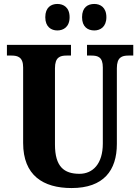

<svg xmlns="http://www.w3.org/2000/svg" viewBox="-20 -941 708 971"><path d="M457 -787C487 -787 518 -805 518 -854C518 -904 487 -921 457 -921C424 -921 395 -904 395 -854C395 -805 424 -787 457 -787ZM270 -787C301 -787 332 -805 332 -854C332 -904 301 -921 270 -921C239 -921 209 -904 209 -854C209 -805 239 -787 270 -787ZM342 10C504 10 571 -79 571 -213V-596C571 -652 597 -660 630 -660H654V-714H420V-660H442C476 -660 500 -652 500 -600V-215C500 -112 449 -62 382 -62C304 -62 258 -98 258 -210V-596C258 -652 284 -660 317 -660H339V-714H15V-660H38C70 -660 97 -652 97 -600V-218C97 -54 198 10 342 10Z"/></svg>

Font: Noto Serif Sinhala Condensed ExtraBold
Style: Regular
Weight: 800
Width: 3
Designer: Jelle Bosma - Monotype Design Team
Foundry: Monotype Imaging Inc.
Version: Version 2.007